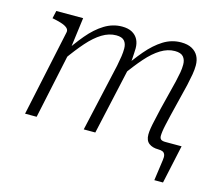

<svg xmlns="http://www.w3.org/2000/svg" viewBox="-100 -677 1108 961"><g transform="rotate(15 454.5 -196.5)"><path d="M63 0H123L201 -367L199 -376L220 -537H81L72 -497L82 -495Q107 -490 125 -483.5Q143 -477 152 -468Q161 -459 158 -446ZM367 0H427L504 -347Q505 -354 507 -369Q509 -384 510 -401Q511 -418 512 -433.5Q513 -449 513 -459Q513 -485 503 -504.5Q493 -524 472.5 -535.5Q452 -547 420 -547Q372 -547 329 -520.5Q286 -494 247 -447.5Q208 -401 168 -340L180 -312Q221 -370 257.5 -411.5Q294 -453 330 -475Q366 -497 403 -497Q433 -497 445.5 -482.5Q458 -468 458 -443Q458 -424 455 -403Q452 -382 446 -352ZM753 0Q768 0 776.5 4Q785 8 788.5 18Q792 28 789 47L774 154H819L862 -45H778Q762 -45 755 -50.5Q748 -56 748 -69Q748 -78 750 -93Q752 -108 757 -130Q762 -152 769 -182L810 -349Q817 -380 821.5 -406Q826 -432 826 -454Q826 -482 815 -502.5Q804 -523 782 -535Q760 -547 726 -547Q677 -547 634.5 -520.5Q592 -494 552.5 -447.5Q513 -401 472 -340L484 -312Q525 -370 561.5 -411.5Q598 -453 634 -475Q670 -497 707 -497Q738 -497 751 -482Q764 -467 764 -442Q764 -422 760.5 -401.5Q757 -381 750 -351L712 -199Q704 -162 698 -136.5Q692 -111 689 -92Q686 -73 686 -59Q686 -28 704.5 -14Q723 0 753 0Z"/></g></svg>

Font: Roboto Serif ExtraLight
Style: Italic
Weight: 250
Italic angle: -10°
Designer: Greg Gazdowicz
Foundry: Commercial Type
Version: Version 1.008